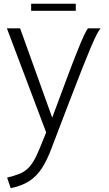

<svg xmlns="http://www.w3.org/2000/svg" viewBox="-20 -698 570 1002"><path d="M36 284 17 229Q51.5 220.5 76.2 211.2Q101 202 120 186Q139 170 155.8 141.8Q172.5 113.5 191 67L221 -7L16 -550H85L252.5 -84Q298 -207 330 -292.2Q362 -377.5 383.5 -431Q405 -484.5 418.2 -512.8Q431.5 -541 439 -550H505Q496.5 -540.5 484.5 -517.5Q472.5 -494.5 454 -451Q435.5 -407.5 407.8 -337.2Q380 -267 340.5 -164Q301 -61 246.5 82Q225 139 198.5 180Q172 221 133.5 246.5Q95 272 36 284ZM142.5 -678.5H375.5V-641.5H142.5Z"/></svg>

Font: Junction Light
Style: Regular
Weight: 300
Designer: Caroline Hadilaksono
Foundry: Caroline Hadilaksono, Tyler Finck, The League of Moveable Type
Version: Version 2.000; ttfautohint (v1.8.3)